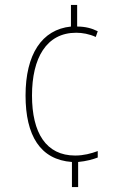

<svg xmlns="http://www.w3.org/2000/svg" viewBox="-20 -744 499 774"><path d="M291 -637V-724H266V-637C148 -625 83 -524 83 -359C83 -198 142 -100 270 -91V10H295V-91C328 -94 356 -102 374 -109V-135C347 -125 317 -117 283 -117C166 -117 109 -208 109 -359C109 -510 167 -612 287 -612C312 -612 340 -607 366 -595L374 -618C350 -630 324 -637 291 -637Z"/></svg>

Font: Noto Sans Thai Looped Condensed Thin
Style: Regular
Weight: 100
Width: 3
Designer: Sasikarn Vongin, Ben Mitchell
Foundry: The Fontpad Ltd
Version: Version 1.001